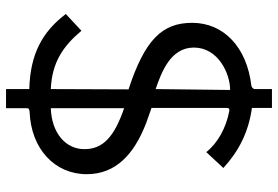

<svg xmlns="http://www.w3.org/2000/svg" viewBox="-166 -690 943 652"><g transform="rotate(90 306.0 -364.5)"><path d="M572 -187C572 -284 507 -347 398 -389L347 -407V-663C347 -669 350 -673 358 -671C416 -660 467 -631 497 -593L551 -651C496 -701 433 -736 347 -748V-816H283V-758C283 -751 276 -747 271 -746C142 -731 58 -653 58 -545C58 -443 116 -384 284 -329L283 -65C192 -69 137 -107 85 -169L28 -116C88 -37 163 5 283 8V87H348V18C348 10 350 8 360 7C487 2 572 -79 572 -187ZM283 -421C229 -440 142 -470 142 -551C142 -633 230 -674 286 -674ZM348 -65V-314C447 -280 487 -241 487 -179C487 -116 433 -68 348 -65Z"/></g></svg>

Font: 18Franklin
Style: Regular
Weight: 400
Designer: Pablo Impallari, Rodrigo Fuenzalida (Modified by Dan O. Williams)
Version: Version 0.025;PS 000.025;hotconv 1.0.88;makeotf.lib2.5.64775